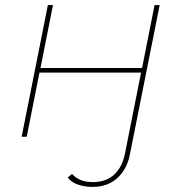

<svg xmlns="http://www.w3.org/2000/svg" viewBox="-20 -537 712 754"><path d="M343 197Q313 197 286.5 188Q260 179 246 160L263 146Q290 178 345 178Q396 178 428 149Q460 120 471 65L534 -252H135L85 0H65L168 -517H188L139 -270H538L587 -517H607L490 70Q479 127 441 162Q403 197 343 197Z"/></svg>

Font: Argentum Sans Thin
Style: Italic
Weight: 100
Italic angle: -11°
Designer: Julieta Ulanovsky (font), Cristiano Sobral (main changes and remaster)
Foundry: Julieta Ulanovsky (font), Cristiano Sobral (main changes and remaster)
Version: Version 2.007;June 15, 2022;FontCreator 14.0.0.2814 64-bit; 